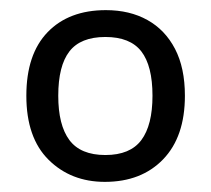

<svg xmlns="http://www.w3.org/2000/svg" viewBox="-20 -742 416 379"><path d="M345 -553Q345 -472 302 -427.5Q259 -383 187 -383Q120 -383 76 -426.5Q32 -470 32 -553Q32 -635 74 -678.5Q116 -722 189 -722Q236 -722 271 -702.5Q306 -683 325.5 -645.5Q345 -608 345 -553ZM95 -553Q95 -495 117 -465.5Q139 -436 188 -436Q237 -436 259 -465.5Q281 -495 281 -553Q281 -612 259 -640.5Q237 -669 188 -669Q139 -669 117 -640.5Q95 -612 95 -553Z"/></svg>

Font: Noto Sans Gurmukhi
Style: Regular
Weight: 400
Designer: Jelle Bosma - Monotype Design Team
Foundry: Monotype Imaging Inc.
Version: Version 2.003